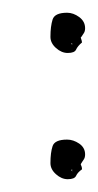

<svg xmlns="http://www.w3.org/2000/svg" viewBox="-20 -316 154 303"><path d="M114.3 -271.5Q114.3 -266.6 112.3 -263.7Q110.4 -260.7 108.4 -257.8L107.4 -256.8Q109.4 -251 109.4 -249Q102.5 -243.2 100.1 -237.8Q97.7 -232.4 86.9 -232.4Q77.1 -232.4 68.4 -240.2Q59.6 -248 59.6 -257.8Q59.6 -274.4 63 -285.2Q66.4 -295.9 85.9 -295.9Q95.7 -295.9 105 -289.1Q114.3 -282.2 114.3 -271.5ZM114.3 -72.3Q114.3 -67.4 112.3 -64.5Q110.4 -61.5 108.4 -58.6L107.4 -56.6Q109.4 -52.7 109.4 -48.8Q102.5 -43.9 100.1 -38.6Q97.7 -33.2 86.9 -33.2Q77.1 -33.2 68.4 -41Q59.6 -48.8 59.6 -58.6Q59.6 -75.2 63 -85.4Q66.4 -95.7 85.9 -95.7Q95.7 -95.7 105 -89.4Q114.3 -83 114.3 -72.3ZM93.8 -245.1V-248Q92.8 -248 92.8 -247.1ZM93.8 -44.9V-48.8L92.8 -47.9Q92.8 -46.9 93.3 -46.4Q93.8 -45.9 93.8 -44.9Z"/></svg>

Font: Calligraffitti
Style: Regular
Weight: 400
Designer: Dathan Boardman
Foundry: Open Window
Version: Version 1.001